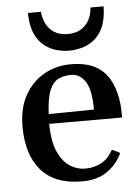

<svg xmlns="http://www.w3.org/2000/svg" viewBox="-53 -774 607 831"><g transform="rotate(-5 250.0 -358.5)"><path d="M270 14.2Q151.9 14.2 92.8 -54Q33.7 -122.1 33.7 -244.1Q33.7 -325.7 65.7 -381.6Q97.7 -437.5 150.1 -466.3Q202.6 -495.1 263.7 -495.1Q327.6 -495.1 368.2 -474.1Q408.7 -453.1 430.7 -415.5Q452.6 -377.9 461.4 -327.1Q464.4 -308.6 465.6 -288.1Q466.8 -267.6 466.8 -246.1H149.9Q150.4 -169.4 171.1 -124Q191.9 -78.6 223.1 -59.1Q254.4 -39.6 287.1 -39.6Q325.7 -39.6 356.4 -55.4Q387.2 -71.3 404.3 -101.6Q405.8 -104.5 407.5 -107.4Q409.2 -110.4 414.1 -109.4L438 -98.1Q443.4 -96.2 443.4 -92.3Q443.4 -90.3 442.4 -88.1Q441.4 -85.9 440.4 -84.5Q418 -41.5 376.5 -13.7Q335 14.2 270 14.2ZM151.4 -288.6 348.1 -291Q348.1 -376 324.5 -412.6Q300.8 -449.2 263.2 -449.2Q230.5 -449.2 206.5 -437.3Q182.6 -425.3 168.5 -390.6Q154.3 -356 151.4 -288.6ZM264.2 -554.2Q240.7 -554.2 212.6 -561Q184.6 -567.9 159.2 -586.4Q133.8 -605 117.2 -640.4Q100.6 -675.8 99.6 -732.4H156.7Q158.2 -705.1 170.4 -680.7Q182.6 -656.2 205.8 -641.4Q229 -626.5 264.2 -626.5Q299.3 -626.5 322.8 -641.4Q346.2 -656.2 358.2 -680.7Q370.1 -705.1 371.6 -732.4H428.7Q427.7 -675.8 411.1 -640.4Q394.5 -605 369.1 -586.4Q343.8 -567.9 315.7 -561Q287.6 -554.2 264.2 -554.2Z"/></g></svg>

Font: Gelasio Medium
Style: Regular
Weight: 500
Designer: Eben Sorkin
Foundry: Eben Sorkin
Version: Version 1.008